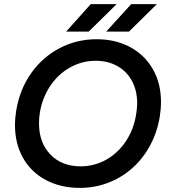

<svg xmlns="http://www.w3.org/2000/svg" viewBox="-20 -903 824 935"><path d="M53 -293Q53 -328 59 -365Q76 -467 131 -545.5Q186 -624 269.5 -668Q353 -712 450 -712Q543 -712 614 -673.5Q685 -635 724.5 -566Q764 -497 764 -406Q764 -372 758 -334Q741 -233 686 -154Q631 -75 548 -31.5Q465 12 369 12Q276 12 204 -26Q132 -64 92.5 -133.5Q53 -203 53 -293ZM170 -302Q170 -208 225.5 -150.5Q281 -93 373 -93Q439 -93 496.5 -125Q554 -157 592.5 -214.5Q631 -272 643 -346Q648 -378 648 -400Q648 -461 623 -508Q598 -555 552 -581Q506 -607 446 -607Q380 -607 322 -575Q264 -543 225 -485Q186 -427 174 -354Q170 -330 170 -302ZM619 -883H744L608 -749H497ZM422 -883H548L412 -749H302Z"/></svg>

Font: Oak Sans Semibold
Style: Italic
Weight: 600
Italic angle: -9.49998°
Foundry: Erik Kennedy, Walven
Version: Version 1.000